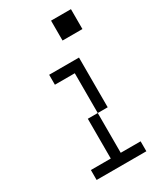

<svg xmlns="http://www.w3.org/2000/svg" viewBox="-179 -768 708 836"><g transform="rotate(-30 175.0 -350.0)"><path d="M150 -250V-50H50V0H300V-50H200V-250ZM100 -450H200V-250H250V-500H100ZM225 -600H325V-700H225Z"/></g></svg>

Font: LS-VG5000 Light Shifted
Style: Regular
Weight: 400
Designer: Justin Bihan, 2021
Foundry: Justin Bihan, 2021
Version: Version 1.000;Glyphs 3.1.2 (3151)